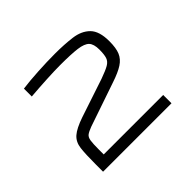

<svg xmlns="http://www.w3.org/2000/svg" viewBox="-101 -920 621 621"><g transform="rotate(-45 209.0 -610.0)"><path d="M52 -420V-452Q52 -500 55 -525Q58 -550 74.5 -564.5Q91 -579 129 -592L261 -636Q289 -646 302 -653.5Q315 -661 319 -673Q323 -685 323 -708Q323 -733 312.5 -744Q302 -755 275 -758.5Q248 -762 198 -762Q173 -762 135 -760Q97 -758 61 -755V-791Q90 -795 132.5 -797.5Q175 -800 212 -800Q254 -800 289 -795.5Q324 -791 344.5 -770.5Q365 -750 365 -704Q365 -673 357.5 -655Q350 -637 331.5 -625Q313 -613 280 -602L128 -550Q112 -544 104.5 -538.5Q97 -533 95 -520Q93 -507 93 -480V-458H365V-420Z"/></g></svg>

Font: Saira Expanded ExtraLight
Style: Regular
Weight: 250
Width: 7
Designer: Hector Gatti with collaboration of the Omnibus-Type team
Foundry: Omnibus-Type
Version: Version 1.101